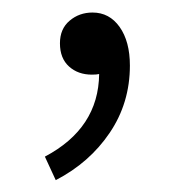

<svg xmlns="http://www.w3.org/2000/svg" viewBox="-20 -116 290 311"><path d="M70.3 175.8 52.7 137.7Q139.6 91.8 140.6 3.9Q136.7 4.9 128.9 4.9Q106.4 4.9 91.8 -8.3Q77.1 -21.5 77.1 -45.9Q77.1 -69.3 92.8 -82.5Q108.4 -95.7 129.9 -95.7Q157.2 -95.7 173.8 -72.3Q190.4 -48.8 190.4 -9.8Q190.4 50.8 157.7 99.1Q125 147.5 70.3 175.8Z"/></svg>

Font: Gen Shin Gothic Light
Style: Regular
Weight: 200
Designer: [Source Han Sans]
Ryoko NISHIZUKA  (kana & ideographs); Paul D. Hunt (Latin, Greek & Cyrillic); Wenlong ZHANG  (bopomofo
Version: Version 1.002.20150607